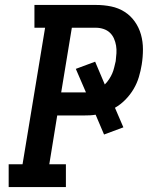

<svg xmlns="http://www.w3.org/2000/svg" viewBox="-20 -755 640 775"><path d="M15 0V-92H71L162 -643H119V-735H368Q399 -735 428.5 -729Q458 -723 482.5 -707.5Q507 -692 524 -668Q541 -644 549 -615.5Q557 -587 557 -556Q557 -525 552 -494Q548 -469 540.5 -444Q533 -419 519.5 -396Q506 -373 486.5 -353Q467 -333 444 -320L478 -241L400 -212L366 -292Q354 -290 343 -289.5Q332 -289 321 -289H211L179 -92H246V0ZM321 -382Q322 -382 323.5 -382Q325 -382 327 -382L286 -477L364 -506L403 -414Q413 -424 420.5 -435.5Q428 -447 433 -458.5Q438 -470 441 -483Q444 -496 447 -508Q449 -524 450 -540Q451 -556 448.5 -571Q446 -586 440 -599.5Q434 -613 423.5 -623Q413 -633 398 -638Q383 -643 368 -643H270L227 -382Z"/></svg>

Font: Iosevka Slab Semibold Extended
Style: Italic
Weight: 600
Width: 7
Italic angle: -9°
Monospace: yes
Designer: Belleve Invis
Foundry: Belleve Invis
Version: Version 11.1.0; ttfautohint (v1.8.3)